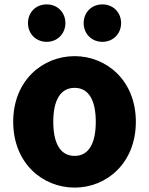

<svg xmlns="http://www.w3.org/2000/svg" viewBox="-20 -838 677 872"><path d="M319 14C463 14 597 -96 597 -285C597 -473 463 -583 319 -583C174 -583 40 -473 40 -285C40 -96 174 14 319 14ZM319 -130C252 -130 222 -190 222 -285C222 -379 252 -439 319 -439C385 -439 415 -379 415 -285C415 -190 385 -130 319 -130ZM192 -648C242 -648 277 -686 277 -733C277 -781 242 -818 192 -818C142 -818 107 -781 107 -733C107 -686 142 -648 192 -648ZM445 -648C495 -648 530 -686 530 -733C530 -781 495 -818 445 -818C395 -818 360 -781 360 -733C360 -686 395 -648 445 -648Z"/></svg>

Font: ChiuKong Gothic MN Heavy
Style: Regular
Weight: 900
Designer: Ryoko NISHIZUKA 西塚涼子 (kana, bopomofo & ideographs); Paul D. Hunt (Latin, Greek & Cyrillic); Sandoll Communications 산돌커뮤니
Foundry: Adobe
Version: Version 1.300